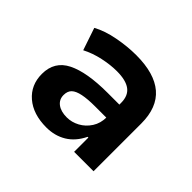

<svg xmlns="http://www.w3.org/2000/svg" viewBox="-91 -826 552 552"><g transform="rotate(45 185.0 -550.0)"><path d="M148 -385Q94 -385 62 -412.5Q30 -440 30 -485Q30 -536 74 -558Q118 -580 202 -580H256V-527H204Q174 -527 154.5 -523Q135 -519 126 -510.5Q117 -502 117 -486Q117 -468 131 -457.5Q145 -447 169 -447Q189 -447 207.5 -457Q226 -467 238 -485.5Q250 -504 250 -529V-587Q250 -616 232 -629.5Q214 -643 177 -643Q151 -643 121 -636.5Q91 -630 66 -617L43 -685Q70 -700 109 -707.5Q148 -715 184 -715Q258 -715 295.5 -683Q333 -651 333 -586V-392H254V-450H251Q235 -417 208.5 -401Q182 -385 148 -385Z"/></g></svg>

Font: Nunito Sans 8pt
Style: Bold
Weight: 700
Version: Version 3.101;gftools[0.9.27]